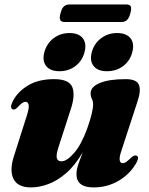

<svg xmlns="http://www.w3.org/2000/svg" viewBox="-20 -827 666 860"><path d="M591.5 -130Q605 -124 591 -98Q564 -49 512.8 -18.2Q461.5 12.5 399.5 12.5Q322.5 12.5 322.5 -47Q322.5 -67.5 331.5 -93.2Q340.5 -119 350.5 -145Q316 -85.5 275.8 -51Q235.5 -16.5 195 -2Q154.5 12.5 119.5 12.5Q58.5 12.5 40 -26.5Q21.5 -65.5 43.5 -131L99.5 -307Q111.5 -344 108.2 -357.5Q105 -371 94.5 -371Q80.5 -371 59.5 -347Q51 -339 46.2 -337.2Q41.5 -335.5 36.5 -337.5Q22.5 -343.5 37 -373Q58.5 -416 105.5 -444.2Q152.5 -472.5 222 -472.5Q289.5 -472.5 303.8 -437Q318 -401.5 297 -338L243.5 -172.5Q231 -135.5 234.2 -120Q237.5 -104.5 255.5 -104.5Q279 -104.5 311.2 -141Q343.5 -177.5 370 -249.5Q382.5 -284 389.8 -313.2Q397 -342.5 397 -359Q397 -373.5 391.5 -384.2Q386 -395 386 -409.5Q386 -438 427 -455.2Q468 -472.5 543 -472.5Q592 -472.5 602.2 -447Q612.5 -421.5 596 -373L524.5 -154Q513.5 -122.5 516.2 -109.2Q519 -96 529 -96Q536.5 -96 545 -101.5Q553.5 -107 568.5 -122Q582 -133.5 591.5 -130ZM246.5 -508Q205.5 -508 187 -531Q168.5 -554 178.5 -593Q189.5 -632.5 220 -655.8Q250.5 -679 291.5 -679Q332.5 -679 350.8 -655.8Q369 -632.5 358.5 -593Q348.5 -554.5 318 -531.2Q287.5 -508 246.5 -508ZM459 -508Q418 -508 399.5 -531Q381 -554 391 -593Q401.5 -632 432.5 -655.5Q463.5 -679 504 -679Q546 -679 564.5 -655.8Q583 -632.5 572.5 -593Q562.5 -554.5 531.8 -531.2Q501 -508 459 -508ZM251 -767.5Q256.5 -789.5 266.2 -798.2Q276 -807 291 -807H546Q561 -807 565.5 -798.8Q570 -790.5 564 -768Q558.5 -746.5 549 -737.5Q539.5 -728.5 524.5 -728.5H269.5Q254.5 -728.5 249.8 -737.5Q245 -746.5 251 -767.5Z"/></svg>

Font: Fraunces 72pt Black
Style: Italic
Weight: 900
Italic angle: -16°
Version: Version 1.000;[b76b70a41]